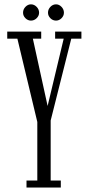

<svg xmlns="http://www.w3.org/2000/svg" viewBox="-20 -842 390 862"><path d="M99 0V-31.5H147.5V-294.5L58 -668.5H12.5V-700H165V-668.5H127.5L205 -315H181.5L266 -668.5H227.5V-700H345.5V-668.5H300L207.5 -301V-31.5H253V0ZM231.5 -749.5Q217 -749.5 206.2 -760.2Q195.5 -771 195.5 -785Q195.5 -800 206.2 -811.2Q217 -822.5 231.5 -822.5Q245.5 -822.5 256.2 -811.2Q267 -800 267 -785Q267 -771 256.2 -760.2Q245.5 -749.5 231.5 -749.5ZM119 -749.5Q105 -749.5 94.2 -760.2Q83.5 -771 83.5 -785Q83.5 -800 94.2 -811.2Q105 -822.5 119 -822.5Q133.5 -822.5 144.5 -811.2Q155.5 -800 155.5 -785Q155.5 -771 144.5 -760.2Q133.5 -749.5 119 -749.5Z"/></svg>

Font: Imbue Light
Style: Regular
Weight: 300
Designer: Tyler Finck
Foundry: Etcetera Type Company
Version: Version 1.102